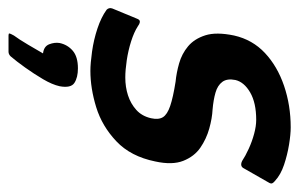

<svg xmlns="http://www.w3.org/2000/svg" viewBox="-160 -368 719 462"><g transform="rotate(90 200.0 -137.5)"><path d="M14 -106Q17 -115 22.5 -114Q28 -113 33 -109Q47 -100 69 -93Q91 -86 114.5 -82.5Q138 -79 156 -79Q179 -79 199 -85.5Q219 -92 234 -105.5Q249 -119 254 -141Q258 -159 251.5 -169.5Q245 -180 224.5 -187Q204 -194 166 -200Q145 -202 122 -208.5Q99 -215 81 -230Q63 -245 54.5 -271.5Q46 -298 55 -341Q65 -385 97 -415Q129 -445 176 -461Q223 -477 276 -477Q293 -477 317.5 -473Q342 -469 366 -461Q390 -453 405 -439Q411 -434 411 -430.5Q411 -427 407 -421L375 -365Q370 -354 357 -360Q345 -368 327.5 -376Q310 -384 291.5 -389Q273 -394 258 -394Q217 -394 192 -379.5Q167 -365 162 -344Q158 -324 166.5 -312.5Q175 -301 192.5 -296Q210 -291 233 -289Q254 -288 279 -281Q304 -274 325 -259.5Q346 -245 356.5 -218.5Q367 -192 358 -151Q346 -92 309.5 -57.5Q273 -23 227.5 -9Q182 5 140 5Q122 5 93.5 1Q65 -3 38 -12Q11 -21 -7 -34Q-13 -40 -10 -48ZM177 79Q173 97 160 119Q147 141 132 162Q117 183 105 197Q100 202 94 202Q85 202 74.5 202Q64 202 55 202Q50 202 50 200Q50 198 55 189Q64 177 77 155Q90 133 98 119Q81 117 76 104Q71 91 73 79Q77 60 91.5 47.5Q106 35 134 35Q156 35 169 43.5Q182 52 177 79Z"/></g></svg>

Font: Glory Thin SemiBold
Style: Italic
Weight: 600
Italic angle: -12°
Version: Version 1.011